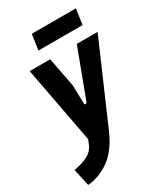

<svg xmlns="http://www.w3.org/2000/svg" viewBox="-237 -778 942 1087"><g transform="rotate(-30 234.0 -234.5)"><path d="M7 216 -18 104Q35 95 72.5 76Q110 57 126 16L136 -9L42 -508H176L213 -315L216 -196Q216 -188 222.5 -188Q229 -188 233 -196L350 -508H486L263 6Q219 109 153.5 158.5Q88 208 7 216ZM143 -584 158 -685H446L432 -584Z"/></g></svg>

Font: Finlandica SemiBold
Style: Italic
Weight: 600
Italic angle: -8°
Designer: Niklas Ekholm, Juho Hiilivirta, Jaakko Suomalainen
Foundry: Helsinki Type Studio
Version: Version 1.063